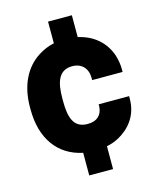

<svg xmlns="http://www.w3.org/2000/svg" viewBox="-117 -737 774 950"><g transform="rotate(-15 269.5 -262.0)"><path d="M25 -257C25 -111 95 -10 221 16V132H343V15C364 11 386 3 405 -7C463 -39 513 -95 513 -183V-196H357V-184C354 -141 328 -116 280 -116C207 -116 191 -174 191 -257V-271C191 -353 209 -412 279 -412C327 -412 357 -380 357 -332V-320H513V-332C513 -361 508 -387 500 -411C475 -480 420 -527 343 -544V-656H221V-545C192 -539 164 -527 141 -512C69 -467 25 -383 25 -271Z"/></g></svg>

Font: Asimov Pro
Style: Ult
Weight: 900
Designer: Google
Version: Version 2.000980; 2014